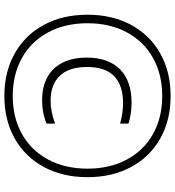

<svg xmlns="http://www.w3.org/2000/svg" viewBox="19 -810 802 880"><g transform="rotate(90 420.0 -370.0)"><path d="M47.5 -370Q47.5 -483.5 94 -569.8Q140.5 -656 225 -703.5Q309.5 -751 420 -751Q530.5 -751 614.8 -703.5Q699 -656 745.5 -569.8Q792 -483.5 792 -370Q792 -256.5 745.5 -170.2Q699 -84 614.8 -36.5Q530.5 11 420 11Q309.5 11 225 -36.5Q140.5 -84 94 -170.2Q47.5 -256.5 47.5 -370ZM753 -370Q753 -472 711.5 -549.8Q670 -627.5 594.8 -670Q519.5 -712.5 420 -712.5Q320.5 -712.5 245 -670Q169.5 -627.5 128 -549.8Q86.5 -472 86.5 -370Q86.5 -268 128 -190.2Q169.5 -112.5 245 -70Q320.5 -27.5 420 -27.5Q519.5 -27.5 594.8 -70Q670 -112.5 711.5 -190.2Q753 -268 753 -370ZM244 -367Q244 -465.5 297.5 -518.8Q351 -572 450.5 -572Q501.5 -572 546.5 -558V-519.5Q497.5 -533 452.5 -533Q371.5 -533 329.2 -492.2Q287 -451.5 287 -369Q287 -285 327.5 -243Q368 -201 441.5 -201Q492.5 -201 546.5 -221.5V-182.5Q499 -162 438 -162Q379 -162 335.5 -185.2Q292 -208.5 268 -254.5Q244 -300.5 244 -367Z"/></g></svg>

Font: Encode Sans Condensed ExLight
Style: Regular
Weight: 275
Width: 3
Designer: Multiple Designers
Foundry: Impallari Type
Version: Version 2.000